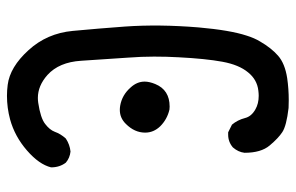

<svg xmlns="http://www.w3.org/2000/svg" viewBox="-166 -670 832 540"><g transform="rotate(-90 250.0 -400.0)"><path d="M90.3 -127.9V-128.4Q92.3 -146 105.5 -161.1Q121.1 -174.3 141.1 -174.3Q144 -174.3 147.9 -174.3L169.4 -163.6Q182.6 -147.9 188 -127Q192.4 -108.9 212.4 -97.7Q228.5 -88.4 250.5 -88.4Q257.3 -88.4 265.1 -89.4Q295.9 -92.8 316.4 -118.2Q337.9 -144 346.4 -190.9Q355 -237.8 358.9 -313.5Q360.8 -346.7 360.8 -382.6Q360.8 -418.5 357.9 -456.1Q353 -523.9 349.1 -587.9Q345.2 -649.9 309.1 -682.6Q278.8 -709.5 244.6 -709.5Q237.8 -709.5 231 -708.5Q188 -702.1 171.4 -689Q154.8 -676.3 149.4 -662.1Q143.6 -645.5 130.4 -630.9Q113.3 -619.6 93.8 -617.7Q75.7 -619.6 62.5 -630.9Q49.3 -648.4 49.3 -671.9V-672.4Q57.6 -706.1 96.9 -740.2Q136.2 -774.4 184.1 -787.6Q216.8 -796.4 250.5 -796.4Q265.6 -796.4 281.2 -794.4Q331.5 -788.1 378.9 -735.8Q426.3 -684.1 433.1 -611.3Q439.9 -538.6 445.3 -464.8Q452.1 -369.1 442.9 -257.3Q435.1 -168.9 419.9 -122.6Q413.1 -100.6 403.3 -84.5Q385.3 -53.2 363.3 -33.9Q341.3 -14.6 300.3 -8.3Q270 -3.9 238.3 -3.9Q222.7 -3.9 216.3 -4.4Q166 -10.3 148.4 -22Q131.3 -33.2 110.8 -57.6Q90.3 -82 90.3 -127.9ZM147 -407.7Q147 -437.5 171.4 -461.9Q188 -479 210.9 -479Q216.8 -479 222.7 -478Q252.9 -472.7 273.9 -448.7Q290.5 -430.7 290.5 -409.2Q290.5 -396 283.7 -379.4Q267.1 -338.9 220.2 -338.9Q214.4 -338.9 211.9 -339.4Q184.6 -345.7 165 -365.2Q147 -383.8 147 -407.7Z"/></g></svg>

Font: Bakudai
Style: Medium
Weight: 500
Version: Version 1.48